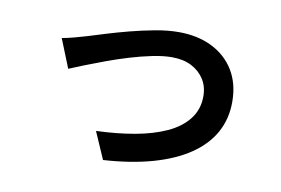

<svg xmlns="http://www.w3.org/2000/svg" viewBox="-64 -628 1128 770"><g transform="rotate(10 500.0 -243.0)"><path d="M148 -417Q171 -421 199 -428.5Q227 -436 250 -443Q276 -451 318 -464Q360 -477 410 -490Q460 -503 511 -512.5Q562 -522 607 -522Q684 -522 742.5 -493Q801 -464 833.5 -410.5Q866 -357 866 -283Q866 -214 835.5 -158.5Q805 -103 745 -62Q685 -21 597 4Q509 29 396 36L348 -74Q433 -77 505.5 -90Q578 -103 632.5 -128Q687 -153 717.5 -192.5Q748 -232 748 -285Q748 -325 729 -354.5Q710 -384 677 -401Q644 -418 597 -418Q562 -418 518 -409Q474 -400 427.5 -386Q381 -372 336.5 -355.5Q292 -339 255 -324.5Q218 -310 195 -300Z"/></g></svg>

Font: Noto Sans SC Thin SemiBold
Style: Regular
Weight: 600
Version: Version 2.004-H2;hotconv 1.0.118;makeotfexe 2.5.65603